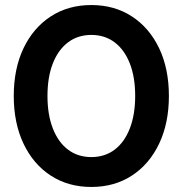

<svg xmlns="http://www.w3.org/2000/svg" viewBox="-20 -731 725 762"><path d="M342.4 11Q250.6 11 181.2 -34.3Q111.8 -79.6 73.2 -161.1Q34.6 -242.6 34.6 -350Q34.6 -458.1 73.2 -539.3Q111.8 -620.4 181.2 -665.7Q250.6 -711 342.4 -711Q434.3 -711 503.7 -665.7Q573 -620.4 611.7 -539.3Q650.3 -458.1 650.3 -350Q650.3 -242.6 611.7 -161.1Q573 -79.6 503.7 -34.3Q434.3 11 342.4 11ZM342.4 -107.6Q396 -107.6 434.9 -137Q473.8 -166.3 495.2 -221.2Q516.5 -276 516.5 -350Q516.5 -425 495.2 -479.3Q473.8 -533.7 434.9 -563Q396 -592.4 342.4 -592.4Q289.2 -592.4 250.1 -563Q211.1 -533.7 189.7 -479.3Q168.4 -425 168.4 -350Q168.4 -276 189.7 -221.2Q211.1 -166.3 250.1 -137Q289.2 -107.6 342.4 -107.6Z"/></svg>

Font: Red Hat Display
Style: Regular
Weight: 300
Designer: Pentagram, MCKL
Foundry: Pentagram, MCKL
Version: Version 1.023